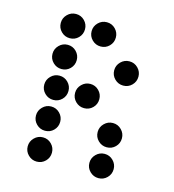

<svg xmlns="http://www.w3.org/2000/svg" viewBox="-100 -753 747 822"><g transform="rotate(15 273.5 -342.0)"><path d="M190.4 -615.2Q190.4 -592.8 174.8 -577.1Q159.2 -561.5 136.7 -561.5Q114.7 -561.5 98.9 -577.1Q83 -592.8 83 -615.2Q83 -637.2 98.9 -653.1Q114.7 -668.9 136.7 -668.9Q159.2 -668.9 174.8 -653.1Q190.4 -637.2 190.4 -615.2ZM327.1 -615.2Q327.1 -592.8 311.5 -577.1Q295.9 -561.5 273.4 -561.5Q251.5 -561.5 235.6 -577.1Q219.7 -592.8 219.7 -615.2Q219.7 -637.2 235.6 -653.1Q251.5 -668.9 273.4 -668.9Q295.9 -668.9 311.5 -653.1Q327.1 -637.2 327.1 -615.2ZM190.4 -478.5Q190.4 -456.1 174.8 -440.4Q159.2 -424.8 136.7 -424.8Q114.7 -424.8 98.9 -440.4Q83 -456.1 83 -478.5Q83 -500.5 98.9 -516.4Q114.7 -532.2 136.7 -532.2Q159.2 -532.2 174.8 -516.4Q190.4 -500.5 190.4 -478.5ZM463.9 -478.5Q463.9 -456.1 448.2 -440.4Q432.6 -424.8 410.2 -424.8Q388.2 -424.8 372.3 -440.4Q356.4 -456.1 356.4 -478.5Q356.4 -500.5 372.3 -516.4Q388.2 -532.2 410.2 -532.2Q432.6 -532.2 448.2 -516.4Q463.9 -500.5 463.9 -478.5ZM190.4 -341.8Q190.4 -319.3 174.8 -303.7Q159.2 -288.1 136.7 -288.1Q114.7 -288.1 98.9 -303.7Q83 -319.3 83 -341.8Q83 -363.8 98.9 -379.6Q114.7 -395.5 136.7 -395.5Q159.2 -395.5 174.8 -379.6Q190.4 -363.8 190.4 -341.8ZM327.1 -341.8Q327.1 -319.3 311.5 -303.7Q295.9 -288.1 273.4 -288.1Q251.5 -288.1 235.6 -303.7Q219.7 -319.3 219.7 -341.8Q219.7 -363.8 235.6 -379.6Q251.5 -395.5 273.4 -395.5Q295.9 -395.5 311.5 -379.6Q327.1 -363.8 327.1 -341.8ZM190.4 -205.1Q190.4 -182.6 174.8 -167Q159.2 -151.4 136.7 -151.4Q114.7 -151.4 98.9 -167Q83 -182.6 83 -205.1Q83 -227.1 98.9 -242.9Q114.7 -258.8 136.7 -258.8Q159.2 -258.8 174.8 -242.9Q190.4 -227.1 190.4 -205.1ZM463.9 -205.1Q463.9 -182.6 448.2 -167Q432.6 -151.4 410.2 -151.4Q388.2 -151.4 372.3 -167Q356.4 -182.6 356.4 -205.1Q356.4 -227.1 372.3 -242.9Q388.2 -258.8 410.2 -258.8Q432.6 -258.8 448.2 -242.9Q463.9 -227.1 463.9 -205.1ZM190.4 -68.4Q190.4 -45.9 174.8 -30.3Q159.2 -14.6 136.7 -14.6Q114.7 -14.6 98.9 -30.3Q83 -45.9 83 -68.4Q83 -90.3 98.9 -106.2Q114.7 -122.1 136.7 -122.1Q159.2 -122.1 174.8 -106.2Q190.4 -90.3 190.4 -68.4ZM463.9 -68.4Q463.9 -45.9 448.2 -30.3Q432.6 -14.6 410.2 -14.6Q388.2 -14.6 372.3 -30.3Q356.4 -45.9 356.4 -68.4Q356.4 -90.3 372.3 -106.2Q388.2 -122.1 410.2 -122.1Q432.6 -122.1 448.2 -106.2Q463.9 -90.3 463.9 -68.4Z"/></g></svg>

Font: DatDot
Style: Regular
Weight: 400
Designer: GGBot
Version: 1.00